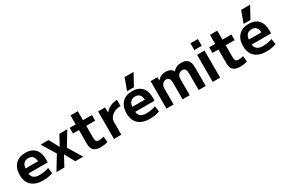

<svg xmlns="http://www.w3.org/2000/svg" viewBox="94 -1963 4608 3145"><g transform="rotate(-30 2398.0 -390.0)"><path d="M326 10Q186 10 110.5 -60Q35 -130 35 -260Q35 -386 104 -458Q173 -530 294 -530Q411 -530 474.5 -462Q538 -394 538 -269Q538 -255 537.5 -237Q537 -219 536 -210H112V-305H429L410 -276Q410 -354 381.5 -392Q353 -430 294 -430Q232 -430 201 -390.5Q170 -351 170 -273V-233Q170 -163 207 -130Q244 -97 320 -97Q363 -97 411 -105Q459 -113 496 -127L512 -22Q475 -7 425.5 1.5Q376 10 326 10Z M580 0 739 -261 581 -520H731L832 -333H834L935 -520H1085L928 -261L1087 0H937L834 -189H832L730 0Z M1421 10Q1327 10 1285.5 -28Q1244 -66 1244 -153V-413H1131V-520H1244V-690H1382V-520H1551V-413H1382V-187Q1382 -140 1397 -121.5Q1412 -103 1451 -103Q1472 -103 1495.5 -107Q1519 -111 1539 -118L1550 -9Q1516 1 1485 5.5Q1454 10 1421 10Z M1668 0V-520H1800L1801 -423H1804Q1830 -458 1865.5 -481.5Q1901 -505 1943.5 -517.5Q1986 -530 2031 -530V-413Q1969 -413 1918 -390Q1867 -367 1837 -327.5Q1807 -288 1807 -240V0Z M2346 10Q2206 10 2130.5 -60Q2055 -130 2055 -260Q2055 -386 2124 -458Q2193 -530 2314 -530Q2431 -530 2494.5 -462Q2558 -394 2558 -269Q2558 -255 2557.5 -237Q2557 -219 2556 -210H2132V-305H2449L2430 -276Q2430 -354 2401.5 -392Q2373 -430 2314 -430Q2252 -430 2221 -390.5Q2190 -351 2190 -273V-233Q2190 -163 2227 -130Q2264 -97 2340 -97Q2383 -97 2431 -105Q2479 -113 2516 -127L2532 -22Q2495 -7 2445.5 1.5Q2396 10 2346 10ZM2375 -570H2245L2325 -790H2495Z M2661 0V-520H2789L2791 -459H2793Q2822 -494 2859.5 -512Q2897 -530 2948 -530Q2998 -530 3033 -512Q3068 -494 3083 -459H3085Q3116 -496 3155 -513Q3194 -530 3246 -530Q3329 -530 3366.5 -486Q3404 -442 3404 -347V0H3270V-313Q3270 -367 3253 -392Q3236 -417 3198 -417Q3153 -417 3127 -386.5Q3101 -356 3101 -306V0H2966V-320Q2966 -368 2947.5 -392.5Q2929 -417 2893 -417Q2866 -417 2844 -402.5Q2822 -388 2809 -363Q2796 -338 2796 -306V0Z M3536 -603V-730H3676V-603ZM3536 0V-513H3676V0Z M4059 10Q3965 10 3923.5 -28Q3882 -66 3882 -153V-413H3769V-520H3882V-690H4020V-520H4189V-413H4020V-187Q4020 -140 4035 -121.5Q4050 -103 4089 -103Q4110 -103 4133.5 -107Q4157 -111 4177 -118L4188 -9Q4154 1 4123 5.5Q4092 10 4059 10Z M4550 10Q4410 10 4334.5 -60Q4259 -130 4259 -260Q4259 -386 4328 -458Q4397 -530 4518 -530Q4635 -530 4698.5 -462Q4762 -394 4762 -269Q4762 -255 4761.5 -237Q4761 -219 4760 -210H4336V-305H4653L4634 -276Q4634 -354 4605.5 -392Q4577 -430 4518 -430Q4456 -430 4425 -390.5Q4394 -351 4394 -273V-233Q4394 -163 4431 -130Q4468 -97 4544 -97Q4587 -97 4635 -105Q4683 -113 4720 -127L4736 -22Q4699 -7 4649.5 1.5Q4600 10 4550 10ZM4579 -570H4449L4529 -790H4699Z"/></g></svg>

Font: M PLUS 1 Thin
Style: Bold
Weight: 700
Version: Version 1.001